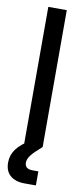

<svg xmlns="http://www.w3.org/2000/svg" viewBox="-102 -765 442 1005"><g transform="rotate(10 118.5 -262.0)"><path d="M167.5 -727.5V0H69.3V-727.5ZM106.9 204.1Q59.1 204.1 31.2 180.4Q3.4 156.7 3.4 110.8Q3.4 71.3 27.3 38.8Q51.3 6.3 107.4 -26.4L167.5 0Q126 36.1 110.6 56.4Q95.2 76.7 95.2 95.7Q95.2 111.8 105.2 120.6Q115.2 129.4 137.2 129.4Q144 129.4 152.6 129.4Q161.1 129.4 167.5 129.4V204.1Q152.8 204.1 137.2 204.1Q121.6 204.1 106.9 204.1Z"/></g></svg>

Font: Inter Cardless Display
Style: Regular
Weight: 400
Designer: Rasmus Andersson
Foundry: rsms
Version: Version 4.001;git-9221beed3